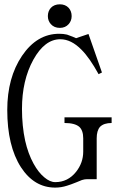

<svg xmlns="http://www.w3.org/2000/svg" viewBox="-20 -854 540 891"><path d="M498 -309.6H279.3V-283.2Q327.1 -283.2 347.7 -265.6Q366.2 -249 366.2 -211.9V-150.4Q366.2 -98.6 333 -56.6Q294.9 -8.8 236.3 -8.8Q211.9 -8.8 185.5 -31.2Q158.2 -53.7 135.7 -94.7Q110.4 -140.6 96.7 -201.2Q82 -269.5 82 -348.6Q82 -481.4 134.8 -577.1Q187.5 -671.9 259.8 -671.9Q310.5 -671.9 358.4 -623Q395.5 -585.9 437.5 -509.8L453.1 -517.6L390.6 -696.3L333 -676.8L317.4 -683.6Q300.8 -690.4 291 -693.4Q274.4 -697.3 254.9 -697.3Q151.4 -697.3 82 -594.7Q13.7 -493.2 13.7 -343.8Q13.7 -176.8 77.1 -78.1Q138.7 16.6 236.3 16.6Q263.7 16.6 291 7.8Q307.6 2.9 334 -7.8Q352.5 -15.6 360.4 -18.6Q373 -22.5 383.8 -22.5H428.7V-211.9Q428.7 -248 444.3 -265.6Q461.9 -283.2 498 -283.2ZM257.8 -834Q231.4 -834 215.8 -817.4Q202.1 -801.8 202.1 -779.3Q202.1 -757.8 215.8 -742.2Q231.4 -724.6 257.8 -724.6Q283.2 -724.6 298.8 -742.2Q312.5 -757.8 312.5 -779.3Q312.5 -801.8 298.8 -817.4Q283.2 -834 257.8 -834Z"/></svg>

Font: BatangChe
Style: Regular
Weight: 400
Monospace: yes
Version: Version 2.21